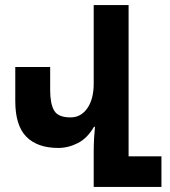

<svg xmlns="http://www.w3.org/2000/svg" viewBox="-20 -734 669 754"><path d="M614 -120V0H348V-135Q348 -167 349.5 -192Q351 -217 353 -236H349Q323 -191 285.5 -172Q248 -153 209 -153Q127 -153 83.5 -197Q40 -241 40 -337V-471H177V-380Q177 -327 192.5 -300Q208 -273 257 -273Q298 -273 323 -309Q348 -345 348 -406V-714H485V-120Z"/></svg>

Font: Noto Sans Armenian ExtraCondensed
Style: Bold
Weight: 700
Width: 2
Designer: Monotype Design Team
Foundry: Monotype Imaging Inc.
Version: Version 2.008; ttfautohint (v1.8.4.7-5d5b)